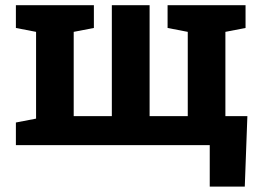

<svg xmlns="http://www.w3.org/2000/svg" viewBox="-20 -548 988 725"><path d="M772 156.7V0H40V-85.4L116.2 -100.1V-427.7L40 -442.4V-528.3H334.5V-442.4L258.3 -427.7V-109.4H402.3V-528.3H544.9V-109.4H689V-427.7L612.8 -442.4V-528.3H907.2V-442.4L831.1 -427.7V-109.4H914.1L904.3 156.7Z"/></svg>

Font: Roboto Slab
Style: Bold
Weight: 700
Designer: Google
Version: Version 2.000; ttfautohint (v1.8.1.43-b0c9)